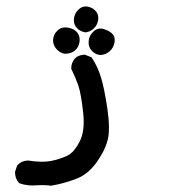

<svg xmlns="http://www.w3.org/2000/svg" viewBox="-20 -255 540 604"><path d="M139.6 329.1Q118.2 326.2 92.8 328.1Q65.4 330.1 42 321.8L40.5 321.3L39.6 320.3Q27.3 307.1 27.3 286.1V285.2L27.8 284.2L33.7 266.6V265.6L34.7 264.6Q46.9 251 66.9 250H67.9H68.4Q112.3 256.8 139.6 251.5Q167 246.1 190.4 235.4Q194.8 233.4 199 230.5Q203.1 227.5 207.3 223.6Q211.4 219.7 215.1 214.8Q218.8 210 222.7 204.1Q226.6 198.2 230 191.4Q248 158.2 241.7 100.1Q235.4 41.5 226.6 14.6Q217.3 -12.2 204.6 -37.6L204.1 -38.6V-40Q204.1 -56.6 214.4 -69.3Q224.6 -82 245.6 -83H247.1L248 -82.5L265.6 -75.7L267.6 -75.2L268.6 -73.7Q287.6 -45.4 297.9 -10.7Q303.2 6.3 308.1 30.8Q313 55.2 317.9 87.4Q327.1 152.8 318.8 185.5Q315.9 196.8 311 208.3Q306.2 219.7 299.3 231.4Q292.5 243.2 283.7 255.9Q270 274.9 253.7 288.1Q237.3 301.3 218.3 308.1Q181.2 322.3 141.6 329.1H140.6ZM295.4 -82Q288.1 -82.5 281.5 -85.7Q274.9 -88.9 269.5 -94.7Q257.8 -106 258.8 -124.5Q259.8 -142.1 272.9 -154.8Q286.1 -168.5 304.7 -164.1Q313 -161.6 319.6 -158.4Q326.2 -155.3 331.5 -150.4Q343.3 -140.1 340.3 -121.6Q338.9 -113.3 335 -106.2Q331.1 -99.1 325 -93.8Q318.8 -88.4 311.8 -85.4Q304.7 -82.5 296.4 -82H295.9ZM183.6 -85.9Q176.3 -86.9 169.7 -90.8Q163.1 -94.7 157.7 -100.6Q146.5 -113.3 147 -129.4Q147.5 -137.7 150.6 -145Q153.8 -152.3 160.2 -158.2Q172.9 -171.4 193.8 -168Q200.2 -167 205.8 -164.8Q211.4 -162.6 215.8 -159.4Q220.2 -156.2 223.6 -151.9Q232.9 -139.2 230 -122.1Q228.5 -113.8 224.9 -107.2Q221.2 -100.6 215.3 -95.7Q203.1 -85.9 184.6 -85.9H184.1ZM248 -153.3Q233.4 -155.8 223.1 -165.5Q211.9 -176.3 212.4 -193.4Q212.9 -202.1 216.1 -209.7Q219.2 -217.3 225.6 -223.6Q239.3 -237.8 257.3 -233.9Q273.9 -230 282.7 -218.3Q291.5 -206.5 288.6 -190.9Q288.1 -188 287.1 -185.1Q286.1 -182.1 285.2 -179.7Q284.2 -177.2 282.7 -174.8Q281.2 -172.4 279.5 -170.2Q277.8 -168 275.4 -166Q274.4 -164.6 272.7 -163.1Q271 -161.6 269.3 -160.6Q267.6 -159.7 265.9 -158.7Q264.2 -157.7 262.2 -156.7Q260.3 -155.8 258.3 -155.3Q256.3 -154.8 254.2 -154.3Q252 -153.8 250 -153.3H249Z"/></svg>

Font: NaikaiFont
Style: SemiBold
Weight: 600
Version: Version 1.89